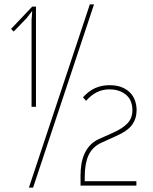

<svg xmlns="http://www.w3.org/2000/svg" viewBox="-20 -840 694 870"><path d="M599 -341Q599 -303 578.5 -274.5Q558 -246 505 -223L441 -194Q399 -175 381.5 -137Q364 -99 364 -41V-21L361 -19H598V1H345V-46Q345 -72 349 -96.5Q353 -121 362.5 -142.5Q372 -164 387.5 -181Q403 -198 426 -209L491 -238Q536 -258 558 -281.5Q580 -305 580 -341Q580 -359 574.5 -376Q569 -393 556 -406Q543 -419 523 -427Q503 -435 475 -435Q415 -435 370 -383L356 -399Q382 -428 411.5 -441Q441 -454 476 -454Q510 -454 533.5 -444Q557 -434 571.5 -418Q586 -402 592.5 -382Q599 -362 599 -341ZM143 -356H123V-749L126 -788H124L100 -757L42 -697L30 -709L126 -810H143ZM406 -820 130 10H111L387 -820Z"/></svg>

Font: TypoPRO Sinkin Sans
Style: 100 Thin
Weight: 100
Designer: Keith Bates
Foundry: K-Type
Version: Sinkin Sans (version 1.0)  by Keith Bates   •   © 2014   www